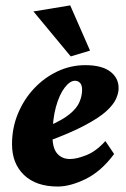

<svg xmlns="http://www.w3.org/2000/svg" viewBox="-20 -681 466 709"><path d="M193.4 7.8Q113.3 7.8 68.8 -34.7Q24.4 -77.1 24.4 -148.4Q24.4 -209 46.4 -261.7Q68.4 -314.5 106 -354.5Q143.6 -394.5 192.4 -417.5Q241.2 -440.4 294.9 -440.4Q355.5 -440.4 386.7 -417Q418 -393.6 418 -355.5Q418 -336.9 408.2 -315.4Q398.4 -293.9 372.1 -270Q345.7 -246.1 294.4 -218.8Q243.2 -191.4 159.2 -160.2V-215.8Q210 -237.3 236.8 -259.3Q263.7 -281.2 273.4 -304.2Q283.2 -327.1 283.2 -349.6Q283.2 -366.2 275.9 -374.5Q268.6 -382.8 256.8 -382.8Q238.3 -382.8 218.8 -357.4Q199.2 -332 186.5 -286.1Q173.8 -240.2 173.8 -177.7Q173.8 -133.8 191.4 -113.8Q209 -93.8 238.3 -93.8Q263.7 -93.8 299.8 -108.4Q335.9 -123 369.1 -160.2L401.4 -112.3Q353.5 -47.9 296.4 -20Q239.3 7.8 193.4 7.8ZM241.2 -472.7 103.5 -638.7 239.3 -661.1 312.5 -494.1Z"/></svg>

Font: Crimson Pro ExtraBold
Style: Italic
Weight: 800
Italic angle: -12°
Designer: Jacques Le Bailly
Foundry: Baron von Fonthausen
Version: Version 1.003